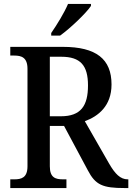

<svg xmlns="http://www.w3.org/2000/svg" viewBox="-20 -951 669 971"><path d="M239 -784V-771H284C337 -809 417 -886 440 -921V-931H324C305 -886 268 -826 239 -784ZM32 0H316V-44H299C261 -44 232 -52 232 -110V-314H304L424 -90C463 -15 500 0 610 0H629V-44H626C589 -44 562 -71 531 -125L409 -338C477 -363 544 -415 544 -524C544 -652 467 -714 298 -714H32V-670H52C88 -670 119 -661 119 -603V-110C119 -52 88 -44 52 -44H32ZM288 -363H232V-664H290C387 -664 425 -620 425 -519C425 -416 389 -363 288 -363Z"/></svg>

Font: Noto Serif Armenian SemiCondensed Medium
Style: Regular
Weight: 500
Width: 4
Designer: Monotype Design Team
Foundry: Monotype Imaging Inc.
Version: Version 2.008